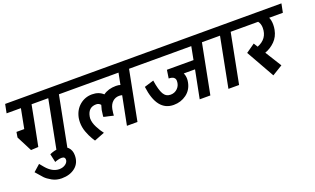

<svg xmlns="http://www.w3.org/2000/svg" viewBox="-97 -850 2362 1438"><g transform="rotate(-20 1084.0 -131.5)"><path d="M393 -396 316 0H231L308 -396H175L145 -240L113 -78L54 -75L-9 -198L-2 -240H60L90 -396H-24L-10 -466H496L482 -396Z M349 74Q349 135 307 169Q265 203 199 203Q157 203 123 184Q89 165 71.5 146.5Q54 128 22 90L75 43Q79 48 102 75.5Q125 103 151 117.5Q177 132 205 132Q231 132 251 119.5Q271 107 275 88Q279 58 248 58Q233 58 214.5 63.5Q196 69 194 71L179 4Q193 -3 215.5 -9Q238 -15 261 -15Q302 -15 325.5 9.5Q349 34 349 74Z M952 -396 875 0H791L836 -228Q824 -231 812 -231Q782 -231 760 -211Q738 -191 731 -155Q725 -119 725 -105Q725 -106 687 -114Q646 -122 647 -124L654 -176Q660 -202 664 -213Q651 -230 629 -230Q566 -230 553 -162Q551 -152 551 -146Q551 -112 571 -73.5Q591 -35 611 -10L529 22Q529 24 512.5 -3.5Q496 -31 482.5 -68Q469 -105 469 -144Q469 -161 472 -179Q484 -240 526.5 -275.5Q569 -311 625 -311Q679 -311 713 -279Q754 -309 815 -309Q836 -309 850 -304L868 -396H448L462 -466H1055L1041 -396Z M1533 -396 1456 0H1371L1415 -223H1325Q1335 -202 1335 -177Q1335 -163 1332 -149Q1321 -92 1277 -59.5Q1233 -27 1175 -27Q1042 -27 1017 -228L1092 -251Q1104 -173 1123 -140Q1142 -107 1179 -107Q1212 -107 1235 -130Q1258 -153 1258 -189Q1258 -215 1231 -223Q1220 -226 1206 -226L1216 -292H1428L1448 -396H1007L1021 -466H1636L1622 -396Z M1762 -396 1685 0H1600L1677 -396H1588L1602 -466H1863L1849 -396Z M2069 -396Q2080 -372 2080 -338Q2080 -317 2076 -297Q2066 -245 2031.5 -210.5Q1997 -176 1952 -160L2033 -30Q2020 -22 1992 -5Q1964 12 1951 20L1824 -205L1894 -254L1914 -222Q1998 -255 1998 -342Q1998 -374 1981 -396H1815L1829 -466H2192L2178 -396Z"/></g></svg>

Font: Cambay Devanagari
Style: Bold Italic
Weight: 700
Designer: Pooja Saxena
Foundry: Pooja Saxena
Version: Version 1.005;PS 001.005;hotconv 1.0.70;makeotf.lib2.5.58329